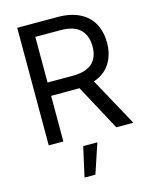

<svg xmlns="http://www.w3.org/2000/svg" viewBox="-136 -794 880 1115"><g transform="rotate(-15 304.0 -236.5)"><path d="M78.1 -707H318.4Q398.9 -707 453.1 -679.4Q507.3 -651.9 533.4 -602.8Q559.6 -553.7 559.6 -489.3Q559.6 -417.5 526.6 -365.7Q493.7 -314 427.7 -291L586.9 0H484.4L336.4 -274.9L319.3 -274.4H166V0H78.1ZM315.4 -354.5Q397 -354.5 434.8 -389.2Q472.7 -423.8 472.7 -489.3Q472.7 -555.7 434.6 -592.3Q396.5 -628.9 314.5 -628.9H166V-354.5ZM270.5 55.7H355.5L295.9 234.4H230.5Z"/></g></svg>

Font: Pretendard Std
Style: Regular
Weight: 400
Designer: Base glyphs from Inter by Rasmus Andersson; Hangeul glyphs from Noto Sans CJK(Source Han Sans) by Jang Soo-young and Kan
Foundry: Kil Hyung-jin
Version: Version 1.309